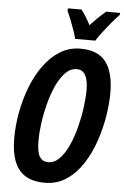

<svg xmlns="http://www.w3.org/2000/svg" viewBox="-62 -979 668 1032"><g transform="rotate(5 272.0 -462.5)"><path d="M217.8 9.8Q125 9.8 80.1 -45.2Q35.2 -100.1 35.2 -216.8Q35.2 -282.7 48.1 -353.5Q61 -424.3 86.4 -490.5Q111.8 -556.6 149.7 -609.6Q187.5 -662.6 237.3 -693.8Q287.1 -725.1 349.1 -725.1Q442.9 -725.1 485.8 -668.9Q528.8 -612.8 528.8 -502Q528.8 -445.3 517.8 -377Q506.8 -308.6 483.6 -240.5Q460.4 -172.4 423.8 -115.7Q387.2 -59.1 335.9 -24.7Q284.7 9.8 217.8 9.8ZM228 -102.1Q261.7 -102.1 289.1 -130.4Q316.4 -158.7 337.2 -204.6Q357.9 -250.5 371.8 -304.7Q385.7 -358.9 392.8 -411.6Q399.9 -464.4 399.9 -504.9Q399.9 -613.8 338.9 -613.8Q303.7 -613.8 275.9 -584.7Q248 -555.7 227.3 -509Q206.5 -462.4 192.9 -408.4Q179.2 -354.5 172.6 -303.5Q166 -252.4 166 -215.8Q166 -151.4 181.6 -126.7Q197.3 -102.1 228 -102.1ZM314.9 -774.9Q310.1 -794.4 300.8 -821.5Q291.5 -848.6 280.8 -875.7Q270 -902.8 260.3 -922.9L263.2 -935.1H335Q345.7 -921.4 358.6 -901.4Q371.6 -881.3 385.3 -855Q409.2 -880.9 430.2 -901.1Q451.2 -921.4 468.3 -935.1H543.9L542 -923.8Q526.4 -907.7 502.7 -879.6Q479 -851.6 457 -822.8Q435.1 -793.9 423.3 -774.9Z"/></g></svg>

Font: Open Sans Condensed
Style: Bold Italic
Weight: 700
Width: 3
Italic angle: -12°
Designer: Monotype Design Team
Foundry: Monotype Imaging Inc.
Version: Version 3.003; ttfautohint (v1.8.4)